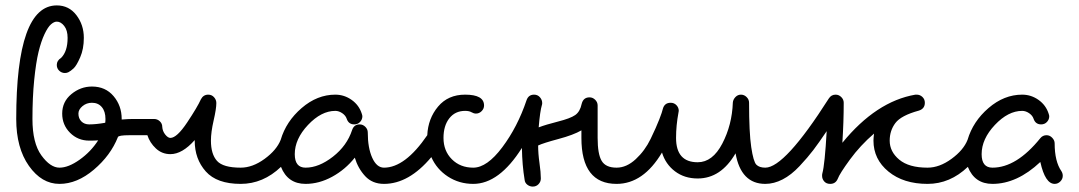

<svg xmlns="http://www.w3.org/2000/svg" viewBox="-20 -680 3990 710"><path d="M370 -240Q370 -268 356.5 -284Q343 -300 320 -300Q300 -300 285 -287.5Q270 -275 270 -260Q270 -242 281 -231Q292 -220 310 -220Q335 -220 369 -226Q370 -231 370 -240ZM220 -410Q208 -410 199 -418.5Q190 -427 190 -440Q190 -456 206 -466Q230 -490 230 -540Q230 -568 217.5 -584Q205 -600 190 -600Q180 -600 168.5 -590Q157 -580 144.5 -553.5Q132 -527 122.5 -488Q113 -449 106.5 -384.5Q100 -320 100 -240Q100 -151 133 -105.5Q166 -60 200 -60Q233 -60 274.5 -89.5Q316 -119 343 -161Q333 -160 310 -160Q268 -160 239 -189Q210 -218 210 -260Q210 -304 244 -332Q278 -360 320 -360Q370 -360 400 -324.5Q430 -289 430 -240V-238Q454 -240 470 -240Q482 -240 491 -231Q500 -222 500 -210Q500 -198 491 -189Q482 -180 470 -180H459Q418 -180 416 -173Q389 -105 327 -52.5Q265 0 200 0Q134 0 87 -66.5Q40 -133 40 -240Q40 -660 190 -660Q235 -660 262.5 -624Q290 -588 290 -540Q290 -499 276.5 -468Q263 -437 252 -427Q241 -417 233 -413Q227 -410 220 -410Z M750 -330Q763 -330 771.5 -320.5Q780 -311 780 -299Q780 -278 770 -234.5Q760 -191 760 -160Q760 -110 782.5 -85Q805 -60 870 -60Q882 -60 891 -51Q900 -42 900 -30Q900 -18 891 -9Q882 0 870 0Q782 0 741 -46Q700 -92 700 -160V-162Q654 -110 610 -110Q579 -110 556.5 -131Q534 -152 525 -180H470Q458 -180 449 -189Q440 -198 440 -210Q440 -222 449 -231Q458 -240 470 -240H550Q562 -240 571 -231.5Q580 -223 580 -211Q581 -195 591 -182.5Q601 -170 610 -170Q634 -170 672 -227Q710 -284 723 -313Q732 -330 750 -330Z M1320 -250Q1320 -238 1311.5 -229Q1303 -220 1290 -220Q1269 -220 1262 -241Q1258 -253 1245.5 -261.5Q1233 -270 1220 -270Q1168 -270 1119 -218Q1070 -166 1070 -110Q1070 -60 1110 -60Q1159 -60 1211 -100.5Q1263 -141 1282 -199Q1289 -220 1310 -220Q1322 -220 1331 -211Q1340 -202 1340 -190Q1340 -133 1356.5 -96.5Q1373 -60 1400 -60Q1412 -60 1421 -51Q1430 -42 1430 -30Q1430 -18 1421 -9Q1412 0 1400 0Q1357 0 1330.5 -28.5Q1304 -57 1292 -97Q1257 -53 1208.5 -26.5Q1160 0 1110 0Q1044 0 1019 -63Q953 0 870 0Q858 0 849 -9Q840 -18 840 -30Q840 -42 849 -51Q858 -60 870 -60Q914 -60 958.5 -92.5Q1003 -125 1018 -163Q1038 -231 1095.5 -280.5Q1153 -330 1220 -330Q1253 -330 1280.5 -310.5Q1308 -291 1318 -259Q1320 -253 1320 -250Z M1740 -260Q1732 -260 1723.5 -265Q1715 -270 1700 -270Q1663 -270 1641.5 -242.5Q1620 -215 1620 -170Q1620 -122 1651 -91Q1682 -60 1730 -60Q1743 -60 1751.5 -51.5Q1760 -43 1760 -30Q1760 -17 1751.5 -8.5Q1743 0 1730 0Q1678 0 1636.5 -27Q1595 -54 1575 -99Q1492 0 1400 0Q1388 0 1379 -9Q1370 -18 1370 -30Q1370 -42 1379 -51Q1388 -60 1400 -60Q1478 -60 1560 -180Q1563 -242 1600 -286Q1637 -330 1700 -330Q1770 -330 1770 -290Q1770 -278 1761 -269Q1752 -260 1740 -260Z M1980 -20Q1980 -8 1971.5 1Q1963 10 1950 10Q1939 10 1930 3Q1921 -4 1920 -15Q1911 -69 1910 -133Q1826 0 1730 0Q1718 0 1709 -9Q1700 -18 1700 -30Q1700 -42 1709 -51Q1718 -60 1730 -60Q1781 -60 1837.5 -135.5Q1894 -211 1927 -309Q1934 -330 1955 -330Q1968 -330 1976.5 -320.5Q1985 -311 1985 -299Q1985 -294 1984 -292Q1977 -269 1972 -209Q1998 -219 2043.5 -230.5Q2089 -242 2107 -254.5Q2125 -267 2131 -296Q2137 -320 2160 -320Q2172 -320 2181 -311Q2190 -302 2190 -290V-170Q2190 -110 2205 -85Q2220 -60 2260 -60Q2272 -60 2281 -51Q2290 -42 2290 -30Q2290 -18 2281 -9Q2272 0 2260 0Q2130 0 2130 -170V-198Q2101 -181 2045 -166Q1989 -151 1970 -142Q1970 -112 1975 -77Q1980 -42 1980 -20Z M2460 -300Q2473 -300 2481.5 -291Q2490 -282 2490 -270Q2490 -269 2489.5 -267Q2489 -265 2489 -264Q2480 -216 2480 -170Q2480 -80 2560 -80Q2615 -80 2651 -149Q2687 -218 2690 -301Q2691 -312 2699.5 -321Q2708 -330 2720 -330Q2732 -330 2741 -321Q2750 -312 2750 -300Q2750 -190 2758 -136Q2766 -82 2777 -71Q2788 -60 2810 -60Q2822 -60 2831 -51Q2840 -42 2840 -30Q2840 -18 2831 -9Q2822 0 2810 0Q2720 0 2700 -113Q2646 -20 2560 -20Q2511 -20 2476 -46.5Q2441 -73 2428 -116Q2359 0 2260 0Q2248 0 2239 -9Q2230 -18 2230 -30Q2230 -42 2239 -51Q2248 -60 2260 -60Q2297 -60 2331 -91.5Q2365 -123 2386 -166.5Q2407 -210 2418 -238.5Q2429 -267 2431 -277Q2437 -300 2460 -300Z M3370 -330Q3382 -330 3391 -321.5Q3400 -313 3400 -300Q3400 -278 3378 -271Q3312 -253 3291 -225Q3270 -197 3270 -160Q3270 -119 3305.5 -89.5Q3341 -60 3410 -60Q3422 -60 3431 -51Q3440 -42 3440 -30Q3440 -18 3431 -9Q3422 0 3410 0Q3321 0 3265.5 -45.5Q3210 -91 3210 -160Q3210 -168 3212 -186Q3161 -142 3123 -90Q3085 -38 3078 -19Q3070 0 3050 0Q3036 0 3028 -9Q3020 -18 3020 -30Q3020 -36 3021 -39Q3030 -71 3037 -195Q3008 -152 2987.5 -125Q2967 -98 2936.5 -65.5Q2906 -33 2874 -16.5Q2842 0 2810 0Q2798 0 2789 -9Q2780 -18 2780 -30Q2780 -42 2789 -51Q2798 -60 2810 -60Q2882 -60 3045 -316Q3054 -330 3070 -330Q3082 -330 3091 -321Q3100 -312 3100 -300Q3100 -230 3095 -152Q3220 -305 3365 -330Z M3860 -250Q3860 -238 3851.5 -229Q3843 -220 3830 -220Q3809 -220 3802 -241Q3798 -253 3785.5 -261.5Q3773 -270 3760 -270Q3708 -270 3659 -218Q3610 -166 3610 -110Q3610 -60 3650 -60Q3739 -60 3827 -169Q3836 -180 3850 -180Q3862 -180 3871 -170.5Q3880 -161 3880 -150Q3880 -83 3905 -47Q3910 -39 3910 -30Q3910 -18 3901 -9Q3892 0 3880 0Q3845 0 3827 -81Q3741 0 3650 0Q3584 0 3559 -63Q3493 0 3410 0Q3398 0 3389 -9Q3380 -18 3380 -30Q3380 -42 3389 -51Q3398 -60 3410 -60Q3454 -60 3498.5 -92.5Q3543 -125 3558 -163Q3578 -231 3635.5 -280.5Q3693 -330 3760 -330Q3793 -330 3820.5 -310.5Q3848 -291 3858 -259Q3860 -253 3860 -250Z"/></svg>

Font: Pecita
Style: Book
Weight: 400
Width: 7
Version: Version 4.3